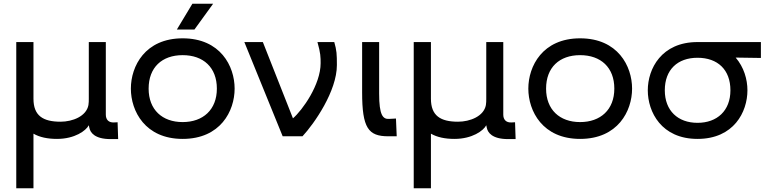

<svg xmlns="http://www.w3.org/2000/svg" viewBox="-20 -729 4130 1027"><path d="M589 -74C562 -73 546 -88 546 -116V-504H455V-202C455 -191 455 -178 453 -167C442 -107 368 -78 304 -78C210 -78 159 -110 159 -201V-504H67V278H159V-14C192 5 234 14 285 14C380 14 440 -30 455 -59L458 -45C463 -21 485 15 572 15H612L609 -75Z M1009 -709 926 -571H1020L1120 -709ZM957 14C1159 14 1235 -135 1235 -255C1235 -375 1159 -524 957 -524C756 -524 680 -375 680 -255C680 -135 756 14 957 14ZM957 -76C848 -76 775 -142 775 -255C775 -368 846 -434 957 -434C1068 -434 1140 -368 1140 -255C1140 -142 1066 -76 957 -76Z M1598 0C1662 -69 1782 -242 1782 -381C1782 -439 1781 -459 1768 -504H1678C1695 -445 1695 -422 1695 -391C1695 -276 1598 -140 1547 -96L1386 -504H1287L1492 0Z M2102 0 2098 -95 2061 -93C2028 -91 2008 -113 2008 -228V-504H1917V-235C1917 -44 1950 0 2057 0Z M2715 -74C2688 -73 2672 -88 2672 -116V-504H2581V-202C2581 -191 2581 -178 2579 -167C2568 -107 2494 -78 2430 -78C2336 -78 2285 -110 2285 -201V-504H2193V278H2285V-14C2318 5 2360 14 2411 14C2506 14 2566 -30 2581 -59L2584 -45C2589 -21 2611 15 2698 15H2738L2735 -75Z M3083 14C3285 14 3361 -135 3361 -255C3361 -375 3285 -524 3083 -524C2882 -524 2806 -375 2806 -255C2806 -135 2882 14 3083 14ZM3083 -76C2974 -76 2901 -142 2901 -255C2901 -368 2972 -434 3083 -434C3194 -434 3266 -368 3266 -255C3266 -142 3192 -76 3083 -76Z M3711 -504C3518 -504 3445 -361 3445 -246C3445 -130 3518 14 3711 14C3905 14 3978 -130 3978 -246C3978 -305 3959 -370 3915 -421L4050 -419V-504ZM3711 -72C3606 -72 3536 -137 3536 -246C3536 -356 3604 -420 3711 -420C3819 -420 3887 -356 3887 -246C3887 -137 3816 -72 3711 -72Z"/></svg>

Font: Hibana SubMedium
Style: Regular
Weight: 500
Width: 6
Designer: pygmalion
Foundry: ybstudio
Version: Version 0.930;hotconv 1.0.109;makeotfexe 2.5.65596